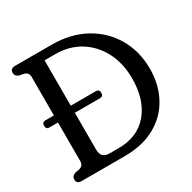

<svg xmlns="http://www.w3.org/2000/svg" viewBox="-155 -855 1010 1010"><g transform="rotate(-30 349.5 -350.0)"><path d="M31 -26Q31 -46.5 53.5 -54.5L83 -60.5Q107 -68 107 -95V-329H54Q35 -329 35 -351Q35 -372 54.5 -372H107V-605Q107 -632 83 -639.5L53.5 -645.5Q31 -653.5 31 -674Q31 -700 61 -700H282.5Q398 -700 484.5 -652.2Q571 -604.5 619.2 -521.5Q667.5 -438.5 667.5 -332.5Q667.5 -238 627.5 -162.8Q587.5 -87.5 510.2 -43.8Q433 0 321.5 0H61Q31 0 31 -26ZM315.5 -52.5Q431.5 -52.5 496.2 -129Q561 -205.5 561 -336Q561 -426 525 -496.2Q489 -566.5 424.5 -607Q360 -647.5 274.5 -647.5H209.5V-372H362Q382.5 -372 382.5 -351Q382.5 -329 362 -329H209.5V-104Q209.5 -52.5 261 -52.5Z"/></g></svg>

Font: Fraunces 144pt S100
Style: Regular
Weight: 400
Version: Version 1.000; ttfautohint (v1.8.3)